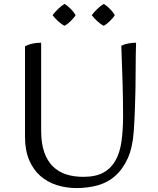

<svg xmlns="http://www.w3.org/2000/svg" viewBox="-20 -938 803 975"><path d="M189 -274Q189 -210 204.5 -165.5Q220 -121 248.5 -93Q277 -65 316 -52.5Q355 -40 403 -40Q466 -40 505 -61.5Q544 -83 566.5 -123Q589 -163 597 -220.5Q605 -278 605 -349Q605 -426 602.5 -516Q600 -606 596 -706Q613 -714 632.5 -717.5Q652 -721 671 -721Q669 -658 669 -601.5Q669 -545 668 -490Q667 -435 665 -380.5Q663 -326 659 -268Q653 -187 628 -132.5Q603 -78 565 -44.5Q527 -11 476.5 3Q426 17 369 17Q316 17 268.5 2Q221 -13 185 -44.5Q149 -76 128 -125.5Q107 -175 107 -244V-703Q141 -721 189 -721ZM563 -861Q559 -854 552 -846Q545 -838 537.5 -830.5Q530 -823 522 -817Q514 -811 507 -807Q492 -814 474.5 -830Q457 -846 446 -861Q458 -877 474.5 -893Q491 -909 507 -918Q521 -910 537.5 -893.5Q554 -877 563 -861ZM364 -861Q360 -854 353 -846Q346 -838 338.5 -830.5Q331 -823 323 -817Q315 -811 308 -807Q293 -814 275.5 -830Q258 -846 247 -861Q259 -877 275.5 -893Q292 -909 308 -918Q322 -910 338.5 -893.5Q355 -877 364 -861Z"/></svg>

Font: Gotu
Style: Regular
Weight: 400
Designer: Sarang Kulkarni & Kailash Malviya
Foundry: Ek Type
Version: Version 2.320;hotconv 1.0.109;makeotfexe 2.5.65596; ttfautoh